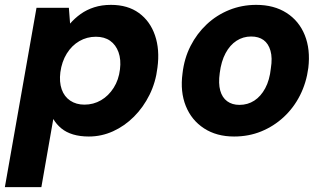

<svg xmlns="http://www.w3.org/2000/svg" viewBox="-37 -549 1338 789"><path d="M-17 220 113 -517H246L251 -452Q270 -474 294.5 -491.5Q319 -509 350 -519Q381 -529 419 -529Q488 -529 534 -495.5Q580 -462 600 -403.5Q620 -345 610 -271Q603 -211 577.5 -159.5Q552 -108 513.5 -69.5Q475 -31 427.5 -9.5Q380 12 328 12Q292 12 263.5 3.5Q235 -5 215 -21.5Q195 -38 182 -60L133 220ZM310 -119Q347 -119 378 -137Q409 -155 430 -188Q451 -221 456 -264Q461 -304 450 -334.5Q439 -365 415.5 -381.5Q392 -398 357 -398Q320 -398 289 -380Q258 -362 237.5 -329Q217 -296 211 -252Q206 -212 216.5 -182Q227 -152 251.5 -135.5Q276 -119 310 -119Z M925 12Q853 12 801.5 -21.5Q750 -55 726.5 -113.5Q703 -172 713 -247Q720 -309 746 -360Q772 -411 812.5 -449Q853 -487 905 -508Q957 -529 1016 -529Q1089 -529 1140.5 -496Q1192 -463 1215.5 -404.5Q1239 -346 1230 -270Q1222 -209 1196 -157.5Q1170 -106 1129 -68Q1088 -30 1036.5 -9Q985 12 925 12ZM947 -118Q981 -118 1008 -135.5Q1035 -153 1053 -186.5Q1071 -220 1076 -268Q1083 -311 1074.5 -340.5Q1066 -370 1046 -384.5Q1026 -399 995 -399Q962 -399 935 -381.5Q908 -364 890 -330.5Q872 -297 866 -249Q860 -206 868 -177Q876 -148 896.5 -133Q917 -118 947 -118Z"/></svg>

Font: DM Sans 11pt Black
Style: Italic
Weight: 900
Italic angle: -10°
Version: Version 4.004;gftools[0.9.30]